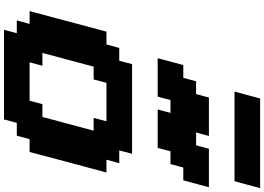

<svg xmlns="http://www.w3.org/2000/svg" viewBox="-196 -1094 1290 937"><g transform="rotate(90 448.5 -625.0)"><path d="M125 0H562.5L579.1 -62.5H641.6L658.7 -125H721.2Q737.8 -187.5 771 -312.5Q804.2 -437.5 821.3 -500H758.8L775.9 -562.5H713.4L730 -625H292.5L275.9 -562.5H213.4L196.3 -500H133.8Q117.2 -437.5 83.7 -312.5Q50.3 -187.5 33.7 -125H96.2L79.1 -62.5H141.6ZM471.2 -125H283.7L300.3 -187.5H237.8Q249 -229 271.2 -312.3Q293.5 -395.5 304.7 -437.5H367.2L383.8 -500H571.3L554.7 -437.5H617.2Q606 -396 583.7 -312.5Q561.5 -229 550.3 -187.5H487.8ZM513.7 -750H701.2L717.8 -812.5H780.3L796.9 -875H859.4Q865.2 -896 876.5 -937.5Q887.7 -979 893.1 -1000H705.6L688.5 -937.5H626L643.1 -1000H455.6L438.5 -937.5H376L359.4 -875H296.9Q291 -854 280 -812.5Q269 -771 263.7 -750H451.2L467.8 -812.5H530.3ZM426.3 -1125H863.8Q869.6 -1146 880.9 -1187.5Q892.1 -1229 897.5 -1250H460Q454.6 -1229 443.4 -1187.5Q432.1 -1146 426.3 -1125Z"/></g></svg>

Font: Faithful 32x
Style: SemiboldOblique
Weight: 400
Foundry: Faithful Resource Pack
Version: Version 1.0; January 27, 2023